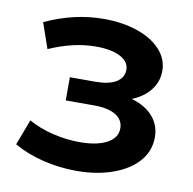

<svg xmlns="http://www.w3.org/2000/svg" viewBox="-67 -609 688 685"><g transform="rotate(10 277.0 -266.5)"><path d="M508 -157Q508 -108 475.5 -70.5Q443 -33 384.5 -12Q326 9 253 9Q191 9 131.5 -5.5Q72 -20 25 -47L60 -140Q99 -118 148 -106Q197 -94 246 -94Q309 -94 345 -113.5Q381 -133 381 -167Q381 -198 353.5 -215Q326 -232 275 -232H172V-316H265Q313 -316 339.5 -332Q366 -348 366 -377Q366 -406 334 -423Q302 -440 245 -440Q165 -440 76 -401L44 -493Q149 -542 256 -542Q324 -542 378 -523.5Q432 -505 462.5 -471.5Q493 -438 493 -395Q493 -356 469 -325.5Q445 -295 403 -278Q453 -264 480.5 -232.5Q508 -201 508 -157Z"/></g></svg>

Font: mBank SemiBold
Style: Regular
Weight: 600
Designer: Julieta Ulanovsky
Foundry: Julieta Ulanovsky
Version: Version 7.200